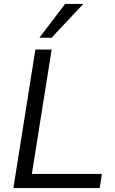

<svg xmlns="http://www.w3.org/2000/svg" viewBox="-20 -957 585 977"><path d="M48.1 0 160.1 -705H242.9L142.1 -71.9H498.5L487.3 0ZM180.5 -765 311.1 -936.9H403.8L242.5 -765Z"/></svg>

Font: Mulish ExtraLight
Style: Italic
Weight: 200
Italic angle: -9°
Designer: Vernon Adams
Foundry: Vernon Adams
Version: Version 3.603